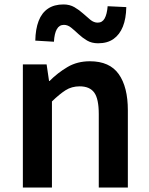

<svg xmlns="http://www.w3.org/2000/svg" viewBox="-20 -845 672 865"><path d="M83 0V-555H190L201 -480H203Q240 -517 284 -543Q328 -569 385 -569Q474 -569 515 -511Q556 -453 556 -348V0H425V-331Q425 -400 404.5 -428Q384 -456 339 -456Q303 -456 275.5 -438.5Q248 -421 214 -388V0ZM422 -650Q393 -650 372 -662.5Q351 -675 333.5 -691.5Q316 -708 300.5 -720.5Q285 -733 268 -733Q247 -733 236 -713.5Q225 -694 223 -657L139 -662Q140 -714 154 -750.5Q168 -787 196 -806Q224 -825 266 -825Q294 -825 315.5 -812.5Q337 -800 354.5 -784Q372 -768 387.5 -755.5Q403 -743 420 -743Q441 -743 451.5 -762Q462 -781 465 -817L549 -813Q548 -761 533.5 -725Q519 -689 491.5 -669.5Q464 -650 422 -650Z"/></svg>

Font: Noto Sans KR SemiBold
Style: Regular
Weight: 600
Designer: Ryoko NISHIZUKA  (kana, bopomofo & ideographs); Paul D. Hunt (Latin, Greek & Cyrillic); Sandoll Communications , Soo-you
Foundry: Adobe
Version: Version 2.004-H2;hotconv 1.0.118;makeotfexe 2.5.65603